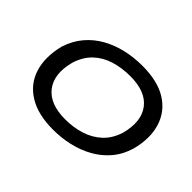

<svg xmlns="http://www.w3.org/2000/svg" viewBox="-136 -992 1280 1280"><g transform="rotate(45 503.5 -352.5)"><path d="M460 9Q318 9 228.5 -46Q139 -101 108.5 -199Q78 -297 110 -425Q135 -501 181.5 -555.5Q228 -610 291 -645Q354 -680 427.5 -697Q501 -714 580 -714Q725 -714 813 -659Q901 -604 931.5 -506Q962 -408 929 -282Q906 -205 859 -150Q812 -95 749 -60Q686 -25 612.5 -8Q539 9 460 9ZM468 -97Q547 -97 614.5 -118.5Q682 -140 731.5 -186Q781 -232 805 -308Q841 -447 779.5 -527.5Q718 -608 573 -608Q493 -608 425 -587Q357 -566 308.5 -520Q260 -474 236 -399Q199 -260 261 -178.5Q323 -97 468 -97Z"/></g></svg>

Font: Nunito Sans 7pt Expanded SemiBold
Style: Italic
Weight: 600
Width: 7
Italic angle: -9°
Designer: Vernon Adams
Foundry: Vernon Adams
Version: Version 3.101;gftools[0.9.27]